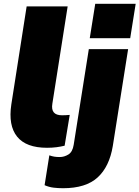

<svg xmlns="http://www.w3.org/2000/svg" viewBox="-20 -770 738 1016"><path d="M23 0ZM229 12Q118 12 70.5 -47Q23 -106 40 -218L121 -736H338L257 -221Q247 -160 308 -160Q317 -160 327.5 -160.5Q338 -161 349 -162L322 1Q302 6 279 9Q256 12 229 12ZM455 -568 484 -750H698L669 -568ZM314 226Q287 226 263 223Q239 220 216 210L241 52Q255 57 267.5 59Q280 61 296 61Q320 61 342 47.5Q364 34 370 -4L450 -510H658L577 2Q559 112 496.5 169Q434 226 314 226Z"/></svg>

Font: Winston Black
Style: Italic
Weight: 900
Italic angle: -9°
Designer: Original fonts by Vernon Adams / Changes by Cristiano Sobral
Foundry: VOriginal fonts by Vernon Adams / Changes by Cristiano Sobral
Version: Version 2.503;July 17, 2020;FontCreator 13.0.0.2655 64-bit